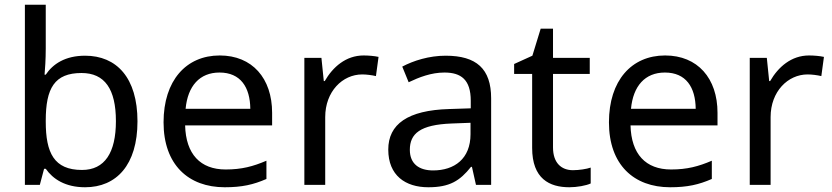

<svg xmlns="http://www.w3.org/2000/svg" viewBox="-20 -780 3511 810"><path d="M173 -575V-760H85V0H148L166 -68H173C203 -25 255 10 339 10C471 10 560 -84 560 -268C560 -452 472 -545 339 -545C255 -545 203 -510 173 -465H168C170 -487 173 -530 173 -575ZM324 -472C422 -472 469 -404 469 -269C469 -136 422 -63 326 -63C208 -63 173 -135 173 -267V-271C173 -408 210 -472 324 -472Z M907 -546C765 -546 670 -440 670 -264C670 -85 775 10 928 10C1001 10 1049 -1 1104 -25V-102C1048 -78 1000 -65 932 -65C825 -65 764 -130 761 -251H1128V-304C1128 -450 1044 -546 907 -546ZM906 -474C995 -474 1035 -412 1036 -321H763C772 -417 822 -474 906 -474Z M1514 -546C1439 -546 1384 -497 1350 -438H1346L1336 -536H1264V0H1352V-286C1352 -394 1425 -466 1508 -466C1526 -466 1549 -463 1566 -459L1577 -540C1559 -544 1534 -546 1514 -546Z M1860 -545C1790 -545 1724 -524 1677 -499L1704 -433C1748 -454 1799 -474 1855 -474C1925 -474 1966 -444 1966 -355V-323L1875 -320C1700 -315 1618 -256 1618 -149C1618 -40 1690 10 1787 10C1877 10 1920 -17 1967 -76H1971L1988 0H2052V-365C2052 -490 1990 -545 1860 -545ZM1886 -259 1965 -262V-214C1965 -110 1897 -61 1807 -61C1749 -61 1709 -88 1709 -148C1709 -216 1752 -254 1886 -259Z M2397 -62C2348 -62 2313 -93 2313 -158V-468H2468V-536H2313V-659H2261L2226 -545L2149 -510V-468H2225V-156C2225 -26 2298 10 2382 10C2414 10 2453 3 2472 -6V-73C2455 -67 2423 -62 2397 -62Z M2786 -546C2644 -546 2549 -440 2549 -264C2549 -85 2654 10 2807 10C2880 10 2928 -1 2983 -25V-102C2927 -78 2879 -65 2811 -65C2704 -65 2643 -130 2640 -251H3007V-304C3007 -450 2923 -546 2786 -546ZM2785 -474C2874 -474 2914 -412 2915 -321H2642C2651 -417 2701 -474 2785 -474Z M3393 -546C3318 -546 3263 -497 3229 -438H3225L3215 -536H3143V0H3231V-286C3231 -394 3304 -466 3387 -466C3405 -466 3428 -463 3445 -459L3456 -540C3438 -544 3413 -546 3393 -546Z"/></svg>

Font: Noto Sans Hebrew Droid Medium
Style: Regular
Weight: 500
Designer: Monotype Design Team
Foundry: Monotype Imaging Inc.
Version: Version 1.100